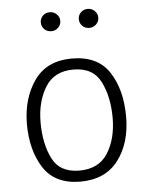

<svg xmlns="http://www.w3.org/2000/svg" viewBox="-52 -740 615 795"><g transform="rotate(-5 256.0 -342.0)"><path d="M383 -658Q383 -641 371 -629.5Q359 -618 342 -618Q325 -618 313.5 -629.5Q302 -641 302 -658Q302 -674 313.5 -685.5Q325 -697 342 -697Q359 -697 371 -685.5Q383 -674 383 -658ZM225 -658Q225 -641 213 -629.5Q201 -618 185 -618Q167 -618 155.5 -629.5Q144 -641 144 -658Q144 -674 155.5 -685.5Q167 -697 185 -697Q201 -697 213 -685.5Q225 -674 225 -658ZM50 -245Q51 -352 103 -425Q155 -498 259 -498Q366 -498 414 -424.5Q462 -351 462 -239Q462 -129 408 -58Q354 13 249 13Q144 12 97 -61.5Q50 -135 50 -245ZM261 -452Q181 -452 144 -391.5Q107 -331 107 -246Q107 -157 138 -95Q169 -33 250 -33Q331 -33 368.5 -92.5Q406 -152 406 -239Q406 -326 374.5 -389Q343 -452 261 -452Z"/></g></svg>

Font: Palanquin ExtraLight
Style: Regular
Weight: 275
Designer: Pria Ravichandran
Version: Version 1.001